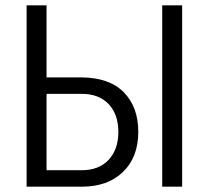

<svg xmlns="http://www.w3.org/2000/svg" viewBox="-20 -702 785 722"><path d="M80 0V-682H155V-411H283Q390 -411 445 -355.5Q500 -300 500 -206Q500 -111 442.5 -55.5Q385 0 288 0ZM590 0V-682H665V0ZM155 -62H288Q352 -62 388.5 -101Q425 -140 425 -206Q425 -272 388.5 -310.5Q352 -349 288 -349H155Z"/></svg>

Font: Didact Gothic
Style: Regular
Weight: 400
Designer: Daniel Johnson
Foundry: Daniel Johnson
Version: Version 2.101;PS 002.101;hotconv 1.0.88;makeotf.lib2.5.64775